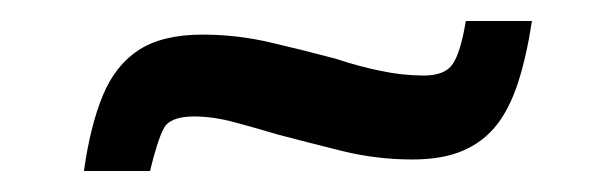

<svg xmlns="http://www.w3.org/2000/svg" viewBox="-20 -395 564 183"><path d="M60 -232Q66 -275 78 -304Q90 -333 112.5 -347.5Q135 -362 173 -362Q206 -362 238 -354.5Q270 -347 300 -339Q321 -332 342.5 -327.5Q364 -323 384 -323Q404 -323 411.5 -334Q419 -345 424 -375H487Q482 -342 474 -317Q466 -292 453.5 -276Q441 -260 421.5 -251.5Q402 -243 373 -243Q339 -243 306.5 -251Q274 -259 244 -267Q224 -273 203.5 -278.5Q183 -284 165 -284Q142 -284 136 -272.5Q130 -261 123 -232Z"/></svg>

Font: Saira Expanded SemiBold
Style: Italic
Weight: 600
Width: 7
Italic angle: -12°
Designer: Hector Gatti with collaboration of the Omnibus-Type team
Foundry: Omnibus-Type
Version: Version 1.101